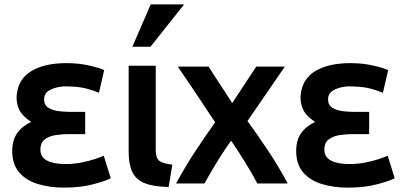

<svg xmlns="http://www.w3.org/2000/svg" viewBox="-20 -834 1844 879"><path d="M280 -83Q225 -83 195 -99Q165 -115 165 -149Q165 -182 186.5 -197Q208 -212 238 -216Q268 -220 291 -220H370V-322H295Q277 -322 250 -325Q223 -328 202.5 -340Q182 -352 182 -379Q182 -406 204.5 -419.5Q227 -433 258 -437Q268 -439 278.5 -438.5Q289 -438 300 -438Q344 -437 377.5 -428Q411 -419 433 -409L457 -513Q436 -523 388 -534Q340 -545 285 -545Q185 -545 125 -509.5Q65 -474 57 -403Q54 -381 59 -358Q65 -330 82.5 -310Q100 -290 123 -276Q82 -257 59 -225Q36 -193 36 -143Q36 -81 68.5 -44Q101 -7 155 9Q209 25 272 25Q349 25 407 9.5Q465 -6 487 -18L455 -121Q442 -115 415 -106Q388 -97 353 -90Q318 -83 280 -83Z M769 -80Q726 -85 709.5 -97.5Q693 -110 693 -147V-533H569V-178V-139Q569 -81 586 -46Q603 -11 643.5 5Q684 21 752 22ZM669 -620 823 -814H670L586 -620Z M1038 -190Q1071 -142 1104.5 -87.5Q1138 -33 1158 6H1297Q1258 -68 1208.5 -142.5Q1159 -217 1113 -280L1284 -529H1153L1043 -362Q1040 -367 1029.5 -383.5Q1019 -400 1004 -422.5Q989 -445 974.5 -467.5Q960 -490 949 -507Q938 -524 935 -529H794Q881 -402 965 -274Q919 -210 872.5 -139Q826 -68 786 6H916Q930 -19 949.5 -52.5Q969 -86 992 -122Q1015 -158 1038 -190Z M1580 -83Q1525 -83 1495 -99Q1465 -115 1465 -149Q1465 -182 1486.5 -197Q1508 -212 1538 -216Q1568 -220 1591 -220H1670V-322H1595Q1577 -322 1550 -325Q1523 -328 1502.5 -340Q1482 -352 1482 -379Q1482 -406 1504.5 -419.5Q1527 -433 1558 -437Q1568 -439 1578.5 -438.5Q1589 -438 1600 -438Q1644 -437 1677.5 -428Q1711 -419 1733 -409L1757 -513Q1736 -523 1688 -534Q1640 -545 1585 -545Q1485 -545 1425 -509.5Q1365 -474 1357 -403Q1354 -381 1359 -358Q1365 -330 1382.5 -310Q1400 -290 1423 -276Q1382 -257 1359 -225Q1336 -193 1336 -143Q1336 -81 1368.5 -44Q1401 -7 1455 9Q1509 25 1572 25Q1649 25 1707 9.5Q1765 -6 1787 -18L1755 -121Q1742 -115 1715 -106Q1688 -97 1653 -90Q1618 -83 1580 -83Z"/></svg>

Font: Repo DemiBold
Style: Regular
Weight: 600
Designer: Stefan Peev
Foundry: Context Ltd
Version: Version 1.502